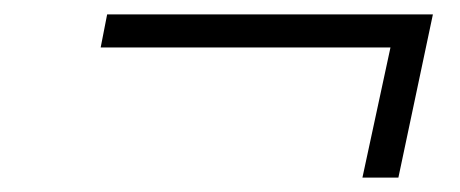

<svg xmlns="http://www.w3.org/2000/svg" viewBox="-20 -533 640 267"><path d="M484 -286 523 -467H120L129 -513H582L534 -286Z"/></svg>

Font: Victor Mono Thin Thin
Style: Italic
Weight: 250
Italic angle: -12°
Monospace: yes
Version: Version 1.561;gftools[0.9.30]